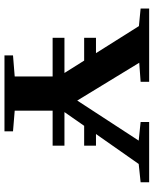

<svg xmlns="http://www.w3.org/2000/svg" viewBox="68 -772 703 880"><g transform="rotate(90 420.0 -331.5)"><path d="M233.4 0V-39.1L330.1 -46.9V-220.7H152.8V-274.9H314L257.3 -365.2H152.8V-419.4H223.1L99.1 -616.2L18.6 -624V-663.1H354.5V-624L267.1 -617.7L440.4 -333.5L624 -615.2L538.6 -624V-663.1H814.9V-624L731 -615.2L593.8 -419.4H647V-365.2H556.2L493.2 -274.9H647V-220.7H486.8V-46.9L581.5 -39.1V0Z"/></g></svg>

Font: Elstob 8pt
Style: Bold
Weight: 700
Designer: Peter S. Baker
Version: Version 1.015